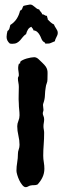

<svg xmlns="http://www.w3.org/2000/svg" viewBox="-20 -813 272 826"><path d="M184.1 -470.2Q184.1 -461.9 180.9 -454.1Q177.7 -446.3 176.8 -438Q173.8 -420.9 173.3 -403.8Q172.9 -386.7 167 -370.1Q166 -367.7 165.5 -365.5Q165 -363.3 165 -360.8Q165 -355.5 166 -350.8Q167 -346.2 167 -340.8Q167 -336.4 165.5 -332.8Q164.1 -329.1 164.1 -325.2Q164.1 -319.8 167 -313.7Q169.9 -307.6 169.9 -299.8Q169.9 -292.5 168.5 -284.9Q167 -277.3 167 -270Q167 -262.2 168.5 -255.4Q169.9 -248.5 169.9 -241.2Q169.9 -216.3 168 -191.7Q166 -167 166 -143.1Q166 -128.9 168.5 -115Q170.9 -101.1 170.9 -86.9Q170.9 -67.4 162.8 -50.3Q154.8 -33.2 141.1 -19Q133.3 -16.1 126.5 -16.4Q119.6 -16.6 111.8 -15.1Q106.4 -14.2 101.3 -11Q96.2 -7.8 90.8 -7.8Q83.5 -7.8 76.2 -16.6Q68.8 -25.4 63.2 -37.1Q57.6 -48.8 54.2 -60.5Q50.8 -72.3 50.8 -78.1Q50.8 -96.7 54 -114.5Q57.1 -132.3 57.1 -150.9Q57.1 -160.6 60.5 -169.9Q64 -179.2 64 -189.9Q64 -209.5 59.1 -230Q54.2 -250.5 54.2 -270Q54.2 -281.2 59.1 -292.7Q64 -304.2 64 -316.9Q64 -329.6 62.5 -342Q61 -354.5 61 -367.2Q59.6 -385.3 60.3 -403.1Q61 -420.9 61 -439Q61 -448.2 59.1 -457.5Q57.1 -466.8 57.1 -476.1Q57.1 -480 59.1 -482.9Q61 -485.8 61 -488.8Q61 -497.1 59.6 -505.4Q58.1 -513.7 58.1 -521Q58.1 -529.3 61 -538.1L66.9 -541V-546.9Q70.3 -551.3 78.1 -554.9Q85.9 -558.6 95 -561.3Q104 -564 112.8 -565.4Q121.6 -566.9 127 -566.9Q136.7 -566.9 145.5 -558.8Q154.3 -550.8 161.1 -543.9Q171.9 -533.7 176.8 -526.6Q181.6 -519.5 183.3 -512.2Q185.1 -504.9 184.6 -495.1Q184.1 -485.4 184.1 -470.2ZM228.5 -671.4Q228.5 -666.5 226.8 -662.1Q225.1 -657.7 222.9 -653.6Q220.7 -649.4 218.8 -645Q216.8 -640.6 216.3 -635.7Q206.5 -631.8 198.7 -628.2Q190.9 -624.5 180.7 -625.5H174.3Q174.8 -627.4 173.6 -628.9Q172.4 -630.4 170.9 -631.3Q169.4 -632.3 167.5 -633.3Q165.5 -634.3 164.6 -635.7Q160.2 -640.6 157.5 -647.9Q154.8 -655.3 150.6 -662.6Q146.5 -669.9 140.4 -675.5Q134.3 -681.2 123.5 -682.6Q123.5 -688 120.4 -690.4Q117.2 -692.9 115.2 -697.8Q105 -694.3 99.9 -685.3Q94.7 -676.3 92.3 -666.5Q83.5 -660.6 78.1 -653.6Q72.8 -646.5 66.9 -639.9Q61 -633.3 53.2 -628.9Q45.4 -624.5 32.2 -624.5Q29.3 -624.5 27.1 -625Q24.9 -625.5 22.5 -625.5Q15.6 -631.3 12 -638.4Q8.3 -645.5 8.3 -654.3Q8.3 -660.6 9.5 -667Q10.7 -673.3 12.2 -679.7Q18.6 -683.6 20.8 -691.2Q22.9 -698.7 24.4 -705.6Q41.5 -716.3 51.8 -732.2Q62 -748 66.4 -767.6Q70.3 -768.1 72.3 -770.5Q74.2 -772.9 75.7 -776.1Q77.1 -779.3 78.1 -782.5Q79.1 -785.6 81.5 -787.6Q82 -788.1 86.4 -789.1Q90.8 -790 95.7 -791Q100.6 -792 104.7 -792.7Q108.9 -793.5 109.4 -793.5Q115.2 -793.5 119.9 -790.5Q124.5 -787.6 128.9 -783.7Q133.3 -779.8 137.9 -776.4Q142.6 -772.9 148.4 -772.5Q150.9 -766.6 155.5 -762Q160.2 -757.3 161.6 -751.5Q167.5 -751.5 171.9 -748Q176.3 -744.6 182.6 -744.6V-742.7Q181.6 -739.3 183.8 -737.5Q186 -735.8 184.6 -730.5Q190.4 -723.6 197.3 -717.5Q204.1 -711.4 212.4 -707.5Q213.9 -702.6 216.6 -698.2Q219.2 -693.8 221.9 -689.7Q224.6 -685.5 226.6 -681.2Q228.5 -676.8 228.5 -671.4Z"/></svg>

Font: Margarine
Style: Regular
Weight: 400
Designer: Astigmatic (AOETI)
Foundry: Astigmatic (AOETI)
Version: Version 1.000